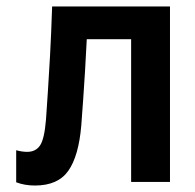

<svg xmlns="http://www.w3.org/2000/svg" viewBox="-20 -562 603 593"><path d="M88 11Q56 11 30 1V-98Q48 -93 64 -93Q90 -93 103.5 -112.5Q117 -132 122 -192Q125 -235 128 -281Q131 -327 134.5 -389.5Q138 -452 141 -542H505V0H385V-441H248Q245 -385 242.5 -340.5Q240 -296 237 -256Q234 -216 231 -174Q223 -80 191 -34.5Q159 11 88 11Z"/></svg>

Font: Noto Sans Mono SemiCondensed SemiBold
Style: Regular
Weight: 600
Width: 4
Designer: Monotype Design Team
Foundry: Monotype Imaging Inc.
Version: Version 2.014; ttfautohint (v1.8.4.7-5d5b)